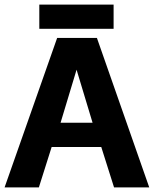

<svg xmlns="http://www.w3.org/2000/svg" viewBox="-22 -820 673 840"><path d="M150 -800V-694H475V-800ZM313 -515 383 -283H243ZM631 0 402 -654H228L-2 0H148L204 -177H421L477 0Z"/></svg>

Font: Falling Sky
Style: Bd+
Weight: 400
Designer: Paul D. Hunt
Foundry: Adobe Systems Incorporated
Version: Version 1.02